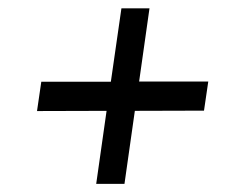

<svg xmlns="http://www.w3.org/2000/svg" viewBox="-20 -600 574 472"><path d="M216.5 -148 242 -327.5 71 -327 81.5 -399H252.5L278.5 -579.5H347.5L322 -399.5H492L481.5 -328L311.5 -327.5L286 -148Z"/></svg>

Font: Public Sans
Style: Italic
Weight: 400
Italic angle: -8°
Designer: The Public Sans project authors (U.S. Web Design System). Libre Franklin designed by Pablo Impallari and Rodrigo Fuenzal
Version: Version 1.008; ttfautohint (v1.8.1) -l 8 -r 50 -G 200 -x 14 